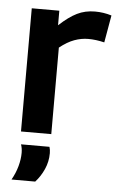

<svg xmlns="http://www.w3.org/2000/svg" viewBox="-54 -589 514 840"><g transform="rotate(5 203.0 -169.0)"><path d="M173 -541V-477Q215 -516 250.5 -533.5Q286 -551 329 -551Q367 -551 402 -540L381 -420Q344 -429 310 -429Q280 -429 249.5 -418Q219 -407 185 -380V0H52V-541ZM29 213Q46 183 54.5 152Q63 121 63 93Q63 73 57 56H182Q186 69 186 84Q186 121 171 154.5Q156 188 133 213Z"/></g></svg>

Font: Georama SemiBold
Style: Regular
Weight: 600
Designer: Jean-Baptiste Levee
Foundry: Production Type
Version: Version 1.000